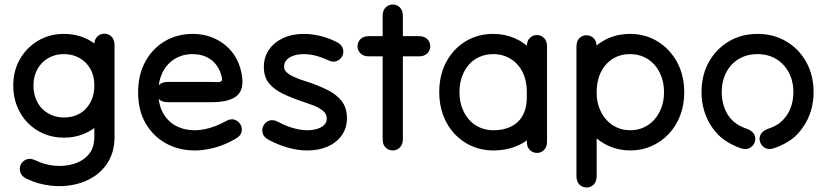

<svg xmlns="http://www.w3.org/2000/svg" viewBox="-20 -659 3682 855"><path d="M138 55Q115 44 97.5 51Q80 58 72.5 74Q65 90 70.5 108Q76 126 98 137Q149 161 203.5 167.5Q258 174 309 163.5Q360 153 401 125.5Q442 98 466 54Q490 10 490 -49Q490 -96 490 -153Q490 -210 490 -280Q490 -346 460.5 -397.5Q431 -449 380 -478.5Q329 -508 264 -508Q201 -508 150 -478Q99 -448 69 -396Q39 -344 39 -278Q39 -228 56 -185.5Q73 -143 104 -111.5Q135 -80 176 -63Q217 -46 265 -46Q313 -46 354 -63Q395 -80 425.5 -111Q456 -142 473 -184Q490 -226 490 -276Q490 -310 490 -338.5Q490 -367 490 -396Q490 -425 490 -458Q490 -483 476.5 -496Q463 -509 445 -509Q427 -509 413.5 -496.5Q400 -484 400 -458Q400 -431 400 -399Q400 -367 400 -335.5Q400 -304 400 -276Q400 -245 390 -219.5Q380 -194 362.5 -175Q345 -156 320 -146Q295 -136 265 -136Q235 -136 210 -146.5Q185 -157 167 -175.5Q149 -194 139 -220.5Q129 -247 129 -278Q129 -309 139 -334.5Q149 -360 167 -378.5Q185 -397 209.5 -407.5Q234 -418 264 -418Q304 -418 334.5 -400.5Q365 -383 382.5 -352Q400 -321 400 -280Q400 -233 400 -176.5Q400 -120 400 -49Q400 -1 375 28.5Q350 58 309.5 70.5Q269 83 224 79Q179 75 138 55Z M726 -294Q701 -294 688 -280.5Q675 -267 675 -249Q675 -231 688 -217.5Q701 -204 726 -204Q747 -204 768.5 -204Q790 -204 813.5 -204Q837 -204 864 -204Q891 -204 923 -204Q965 -204 993.5 -212Q1022 -220 1038 -235.5Q1054 -251 1058 -275Q1062 -299 1056 -330Q1046 -385 1015.5 -424.5Q985 -464 939 -486Q893 -508 838 -508Q769 -508 714 -475.5Q659 -443 627 -384.5Q595 -326 595 -248Q595 -167 629 -109Q663 -51 720 -20Q777 11 847 11Q875 11 905.5 5.5Q936 0 967 -11.5Q998 -23 1029 -41Q1051 -53 1055.5 -71Q1060 -89 1051 -104.5Q1042 -120 1024.5 -126Q1007 -132 985 -119Q961 -106 937.5 -97Q914 -88 891 -83.5Q868 -79 847 -79Q800 -79 763.5 -98.5Q727 -118 706 -156Q685 -194 685 -248Q685 -299 704.5 -337.5Q724 -376 758.5 -397Q793 -418 838 -418Q872 -418 899 -405.5Q926 -393 943.5 -369.5Q961 -346 968 -314Q970 -304 967.5 -300Q965 -296 959.5 -294.5Q954 -293 944.5 -293.5Q935 -294 923 -294Q890 -294 855.5 -294Q821 -294 788 -294Q755 -294 726 -294Z M1439 -392Q1462 -380 1479.5 -387Q1497 -394 1504.5 -410Q1512 -426 1506.5 -443.5Q1501 -461 1479 -472Q1441 -491 1404 -499.5Q1367 -508 1333 -508Q1281 -508 1241 -489.5Q1201 -471 1178 -438Q1155 -405 1155 -361Q1155 -316 1177.5 -288.5Q1200 -261 1238 -242.5Q1276 -224 1323 -208Q1344 -201 1370.5 -191.5Q1397 -182 1416 -167.5Q1435 -153 1435 -132Q1435 -113 1422.5 -101.5Q1410 -90 1390.5 -84.5Q1371 -79 1348 -79Q1328 -79 1306.5 -83.5Q1285 -88 1263 -96Q1241 -104 1219 -116Q1197 -128 1179.5 -122Q1162 -116 1153.5 -100Q1145 -84 1149.5 -66Q1154 -48 1177 -36Q1220 -13 1264 -1Q1308 11 1348 11Q1400 11 1439.5 -6.5Q1479 -24 1502 -56.5Q1525 -89 1525 -132Q1525 -179 1501.5 -209Q1478 -239 1438.5 -258.5Q1399 -278 1351 -294Q1337 -298 1319 -304.5Q1301 -311 1284 -319Q1267 -327 1256 -337.5Q1245 -348 1245 -361Q1245 -381 1257.5 -393.5Q1270 -406 1290 -412Q1310 -418 1333 -418Q1350 -418 1367.5 -415Q1385 -412 1403 -406Q1421 -400 1439 -392Z M1684 -40Q1684 -14 1697.5 -1.5Q1711 11 1729 11Q1747 11 1760.5 -2Q1774 -15 1774 -40Q1774 -67 1774 -84.5Q1774 -102 1774 -120Q1774 -138 1774 -165Q1774 -215 1774 -254Q1774 -293 1774 -327Q1774 -361 1774 -393.5Q1774 -426 1774 -463Q1774 -486 1774 -502.5Q1774 -519 1774 -532Q1774 -545 1774 -558Q1774 -571 1774 -588Q1774 -613 1760.5 -626Q1747 -639 1729 -639Q1711 -639 1697.5 -626Q1684 -613 1684 -588Q1684 -573 1684 -551.5Q1684 -530 1684 -507Q1684 -484 1684 -463Q1684 -408 1684 -367Q1684 -326 1684 -292.5Q1684 -259 1684 -228.5Q1684 -198 1684 -165Q1684 -140 1684 -121Q1684 -102 1684 -83Q1684 -64 1684 -40ZM1845 -408Q1870 -408 1883 -421.5Q1896 -435 1896 -453Q1896 -471 1883 -484.5Q1870 -498 1845 -498Q1829 -498 1816.5 -498Q1804 -498 1788 -498Q1760 -498 1732.5 -498Q1705 -498 1677 -498Q1667 -498 1659.5 -498Q1652 -498 1644 -498Q1636 -498 1623 -498Q1598 -498 1585 -484.5Q1572 -471 1572 -453Q1572 -435 1585 -421.5Q1598 -408 1623 -408Q1633 -408 1642.5 -408Q1652 -408 1660 -408Q1668 -408 1677 -408Q1707 -408 1732.5 -408Q1758 -408 1788 -408Q1802 -408 1816 -408Q1830 -408 1845 -408Z M2416 -452Q2416 -477 2402.5 -490Q2389 -503 2371 -503Q2353 -503 2339.5 -490Q2326 -477 2326 -452Q2326 -435 2326 -408.5Q2326 -382 2326 -351Q2326 -320 2326 -288Q2326 -256 2326 -227Q2326 -190 2315.5 -162Q2305 -134 2285 -115.5Q2265 -97 2237.5 -88Q2210 -79 2177 -79Q2144 -79 2116 -91.5Q2088 -104 2068 -127Q2048 -150 2037 -181Q2026 -212 2026 -249Q2026 -286 2037 -317Q2048 -348 2067.5 -370.5Q2087 -393 2115 -405.5Q2143 -418 2176 -418Q2220 -418 2254 -397Q2288 -376 2307 -338Q2326 -300 2326 -251Q2326 -236 2326 -211.5Q2326 -187 2326 -163.5Q2326 -140 2326 -129Q2326 -112 2326 -95.5Q2326 -79 2326 -62Q2326 -45 2326 -29Q2326 -4 2339.5 9Q2353 22 2371 22Q2389 22 2402.5 9Q2416 -4 2416 -29Q2416 -56 2416 -79Q2416 -102 2416 -129Q2416 -146 2416 -165.5Q2416 -185 2416 -206.5Q2416 -228 2416 -251Q2416 -308 2397.5 -355Q2379 -402 2346.5 -436.5Q2314 -471 2270.5 -489.5Q2227 -508 2176 -508Q2108 -508 2053.5 -475Q1999 -442 1967.5 -383.5Q1936 -325 1936 -249Q1936 -192 1954 -144.5Q1972 -97 2005 -62Q2038 -27 2082 -8Q2126 11 2177 11Q2228 11 2271.5 -5Q2315 -21 2347.5 -51.5Q2380 -82 2398 -126Q2416 -170 2416 -227Q2416 -270 2416 -301.5Q2416 -333 2416 -357.5Q2416 -382 2416 -404Q2416 -426 2416 -452Z M2547 125Q2547 150 2560.5 163Q2574 176 2592 176Q2610 176 2623.5 163Q2637 150 2637 125Q2637 100 2637 78Q2637 56 2637 31Q2637 6 2637 -28Q2637 -67 2637 -105.5Q2637 -144 2637 -180.5Q2637 -217 2637 -250Q2637 -299 2655.5 -337Q2674 -375 2707.5 -396.5Q2741 -418 2786 -418Q2819 -418 2847 -405.5Q2875 -393 2895 -370Q2915 -347 2926 -316Q2937 -285 2937 -248Q2937 -211 2925.5 -180Q2914 -149 2894 -126.5Q2874 -104 2846.5 -91.5Q2819 -79 2787 -79Q2754 -79 2726.5 -91.5Q2699 -104 2679 -127Q2659 -150 2648 -180Q2637 -210 2637 -246Q2637 -295 2637 -327Q2637 -359 2637 -387Q2637 -415 2637 -451Q2637 -476 2623.5 -489Q2610 -502 2592 -502Q2574 -502 2560.5 -489.5Q2547 -477 2547 -451Q2547 -427 2547 -391.5Q2547 -356 2547 -317.5Q2547 -279 2547 -246Q2547 -191 2565 -144Q2583 -97 2615.5 -62.5Q2648 -28 2692 -8.5Q2736 11 2787 11Q2837 11 2880.5 -8Q2924 -27 2957 -61.5Q2990 -96 3008.5 -143.5Q3027 -191 3027 -248Q3027 -324 2995 -382.5Q2963 -441 2908.5 -474.5Q2854 -508 2786 -508Q2717 -508 2663 -475Q2609 -442 2578 -384Q2547 -326 2547 -250Q2547 -202 2547 -159.5Q2547 -117 2547 -83Q2547 -49 2547 -23Q2547 4 2547 30.5Q2547 57 2547 81Q2547 105 2547 125Z M3278 1Q3302 9 3318.5 0Q3335 -9 3341 -26Q3347 -43 3339 -59.5Q3331 -76 3307 -85Q3289 -91 3274 -99Q3259 -107 3246.5 -118Q3234 -129 3223 -145Q3209 -166 3201.5 -192.5Q3194 -219 3194 -249Q3194 -298 3214 -336.5Q3234 -375 3270 -396.5Q3306 -418 3353 -418Q3400 -418 3436 -396.5Q3472 -375 3492.5 -336.5Q3513 -298 3513 -249Q3513 -219 3505.5 -193Q3498 -167 3484 -146Q3467 -122 3448 -108.5Q3429 -95 3399 -85Q3375 -76 3367 -59.5Q3359 -43 3365 -26Q3371 -9 3387.5 0Q3404 9 3427 1Q3472 -15 3503 -37Q3534 -59 3558 -96Q3580 -128 3591.5 -166.5Q3603 -205 3603 -249Q3603 -324 3570.5 -382.5Q3538 -441 3481.5 -474.5Q3425 -508 3353 -508Q3282 -508 3225.5 -474.5Q3169 -441 3136.5 -382.5Q3104 -324 3104 -249Q3104 -204 3116 -165Q3128 -126 3149 -95Q3173 -59 3204.5 -36.5Q3236 -14 3278 1Z"/></svg>

Font: Tilt Neon
Style: Regular
Weight: 400
Designer: Andy Clymer
Foundry: Andy Clymer
Version: Version 1.000